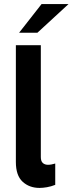

<svg xmlns="http://www.w3.org/2000/svg" viewBox="-20 -921 360 951"><path d="M175.8 9.8Q125.4 9.8 92 -20.9Q58.6 -51.6 58.6 -118.6V-697H182.2V-143Q182.2 -122.4 192.1 -113.6Q202 -104.8 217.8 -104.8Q226.2 -104.8 235.1 -106.5Q244 -108.2 253.6 -111V-5.4Q233 2.8 212.5 6.3Q192 9.8 175.8 9.8ZM74.6 -758.8 186 -901H319.6L165.2 -758.8Z"/></svg>

Font: Hanken Grotesk
Style: Regular
Weight: 400
Designer: Alfredo Marco Pradil
Foundry: Hanken Design Co.
Version: Version 3.013